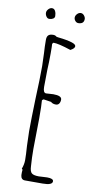

<svg xmlns="http://www.w3.org/2000/svg" viewBox="-90 -817 436 870"><g transform="rotate(10 128.0 -382.5)"><path d="M71 -8V-21Q72 -26 72 -33L68 -37Q76 -58 76 -78Q76 -101 73 -144L71 -210Q71 -260 74 -360Q78 -449 78 -511L76 -571Q74 -598 74 -631Q74 -646 81 -652.5Q88 -659 103 -659Q113 -659 119 -653Q121 -652 148 -649Q173 -646 191 -640Q210 -634 210 -625Q210 -615 191 -605Q134 -624 110 -624L105 -618Q106 -609 106 -575Q106 -532 104 -498Q103 -463 103 -420Q103 -392 117 -392L133 -393Q141 -394 150 -394Q189 -394 189 -376Q189 -365 184 -357.5Q179 -350 169 -350Q154 -350 146 -358L114 -363H109L104 -358V-355Q106 -338 106 -276Q106 -237 105 -205L104 -134Q104 -95 107 -54Q108 -31 117 -23.5Q126 -16 150 -16L168 -17Q177 -18 188 -18Q217 -18 217 -5Q217 13 173 13H91Q73 13 71 -8ZM185 -753Q185 -762 192.5 -770Q200 -778 209 -778Q218 -778 224.5 -770Q231 -762 231 -754Q231 -731 205 -731Q197 -731 191 -738Q185 -745 185 -753ZM53 -752Q53 -761 60.5 -769Q68 -777 77 -777Q87 -777 92 -767Q97 -757 97 -744Q97 -736 89.5 -731.5Q82 -727 72 -727Q64 -727 58.5 -735Q53 -743 53 -752Z"/></g></svg>

Font: Amatic SC
Style: Regular
Weight: 400
Designer: Multiple Designers
Foundry: Vernon Adams
Version: Version 2.505